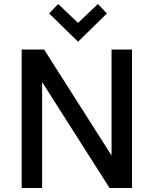

<svg xmlns="http://www.w3.org/2000/svg" viewBox="-20 -937 765 957"><path d="M88 0V-690H200L536 -162V-690H638V0H526L190 -528V0ZM225 -870 270 -917 369 -823 468 -917 513 -870 369 -729Z"/></svg>

Font: Oxanium Medium
Style: Regular
Weight: 500
Designer: Severin Meyer
Version: Version 1.001